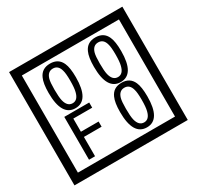

<svg xmlns="http://www.w3.org/2000/svg" viewBox="-212 -1206 1580 1541"><g transform="rotate(-30 577.5 -435.0)"><path d="M1103 90H53V-960H1103ZM1028 15V-885H128V15ZM497 -656Q497 -442 371 -442Q244 -442 244 -656Q244 -744 265 -789Q294 -855 371 -855Q448 -855 477 -789Q497 -745 497 -656ZM444 -656Q444 -723 435 -752Q420 -809 371 -809Q322 -809 306 -752Q298 -723 298 -656Q298 -587 306 -553Q322 -488 371 -488Q419 -488 435 -554Q444 -587 444 -656ZM917 -656Q917 -442 791 -442Q664 -442 664 -656Q664 -744 685 -789Q714 -855 791 -855Q868 -855 897 -789Q917 -745 917 -656ZM864 -656Q864 -723 855 -752Q840 -809 791 -809Q742 -809 726 -752Q718 -723 718 -656Q718 -587 726 -553Q742 -488 791 -488Q839 -488 855 -554Q864 -587 864 -656ZM488 -379H313V-257H477V-209H313V-30H257V-427H488ZM917 -236Q917 -22 791 -22Q664 -22 664 -236Q664 -324 685 -369Q714 -435 791 -435Q868 -435 897 -369Q917 -325 917 -236ZM864 -236Q864 -303 855 -332Q840 -389 791 -389Q742 -389 726 -332Q718 -303 718 -236Q718 -167 726 -133Q742 -68 791 -68Q839 -68 855 -134Q864 -167 864 -236Z"/></g></svg>

Font: Unicode BMP Fallback SIL
Style: Regular
Weight: 400
Foundry: NRSI, SIL International
Version: Version 5.1 Based on Unicode 5.1